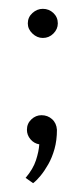

<svg xmlns="http://www.w3.org/2000/svg" viewBox="-20 -438 190 435"><path d="M38 -35 55 -23Q63 -29 72 -40Q81 -51 89.5 -66Q98 -81 103.5 -100.5Q109 -120 109 -144Q108 -159 98 -168Q88 -177 74 -177Q61 -177 51 -167.5Q41 -158 41 -144Q41 -132 49 -122.5Q57 -113 69 -111Q68 -95 61.5 -75Q55 -55 38 -35ZM111 -385Q111 -399 101 -408.5Q91 -418 77 -418Q64 -418 53.5 -408.5Q43 -399 43 -385Q43 -372 53.5 -362Q64 -352 77 -352Q91 -352 101 -362Q111 -372 111 -385Z"/></svg>

Font: Advent Pro
Style: Regular
Weight: 400
Designer: VivaRado, Andreas Kalpakidis
Foundry: VivaRado, Andreas Kalpakidis
Version: Version 3.000